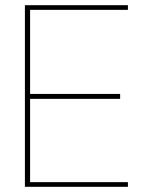

<svg xmlns="http://www.w3.org/2000/svg" viewBox="-20 -720 571 740"><path d="M76 0V-700H473V-682H96V-358H443V-339H96V-18H473V0Z"/></svg>

Font: DM Sans 20pt Thin
Style: Regular
Weight: 250
Version: Version 4.004;gftools[0.9.30]